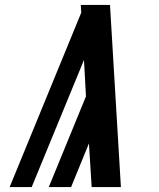

<svg xmlns="http://www.w3.org/2000/svg" viewBox="-20 -755 640 775"><path d="M468 0H350L339 -176L267 0H177L327 -366L319 -513L108 0H19L308 -704L306 -735H424Z"/></svg>

Font: Iosevka Aile Oblique
Style: Bold
Weight: 700
Italic angle: -9°
Designer: Belleve Invis
Foundry: Belleve Invis
Version: Version 31.1.0; ttfautohint (v1.8.4)